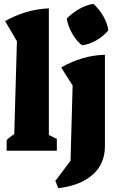

<svg xmlns="http://www.w3.org/2000/svg" viewBox="-20 -793 625 1010"><path d="M15 0V-56Q31 -73 55 -87L69 -576L7 -682Q58 -711 115 -728.5Q172 -746 237 -749V-83L279 -62V0ZM287 197 271 159 351 53 362 -343 302 -438Q353 -468 410.5 -485.5Q468 -503 532 -505V-25Q532 69 467.5 126Q403 183 287 197ZM471 -773Q501 -746 522.5 -709.5Q544 -673 550 -634Q526 -604 488 -581.5Q450 -559 411 -555Q382 -578 360 -616Q338 -654 331 -695Q358 -723 394.5 -744.5Q431 -766 471 -773Z"/></svg>

Font: Piazzolla ExtraBold
Style: Regular
Weight: 800
Designer: Juan Pablo del Peral
Foundry: Huerta Tipografica
Version: Version 1.330